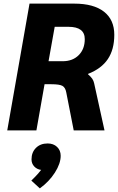

<svg xmlns="http://www.w3.org/2000/svg" viewBox="-20 -720 651 1060"><path d="M143 -700H390Q497 -700 554 -655.5Q611 -611 611 -528Q611 -447 575.5 -394Q540 -341 466 -312V-310Q482 -296 489.5 -285Q497 -274 500 -259L557 0H387L346 -209Q341 -237 324.5 -246Q308 -255 263 -255H226L181 0H20ZM326 -382Q381 -382 414.5 -415.5Q448 -449 448 -504Q448 -572 358 -572H282L248 -382ZM315 140Q315 183 283 233Q251 283 200 320L153 277Q157 273 174 256Q191 239 207 218Q184 215 169 199Q154 183 154 160Q154 121 178.5 96.5Q203 72 243 72Q275 72 295 91Q315 110 315 140Z"/></svg>

Font: Sarabun ExtraBold
Style: Italic
Weight: 800
Italic angle: -10°
Designer: Suppakit Chalermlarp | Katatrad Co.,Ltd.
Foundry: Cadson Demak Co.,Ltd.
Version: Version 1.000; ttfautohint (v1.6)